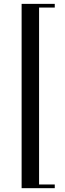

<svg xmlns="http://www.w3.org/2000/svg" viewBox="-20 -792 336 993"><path d="M182.1 -752.9V162.1H263.2V181.2H91.8V-772H263.2V-752.9Z"/></svg>

Font: PlayfairDisplay-Regular
Style: Regular
Weight: 400
Designer: Claus Eggers Sørensen
Foundry: Claus Eggers Sørensen
Version: Version 1.002;PS 001.002;hotconv 1.0.70;makeotf.lib2.5.58329